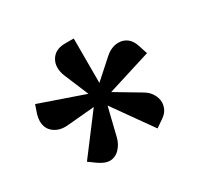

<svg xmlns="http://www.w3.org/2000/svg" viewBox="-104 -1098 699 681"><g transform="rotate(-30 245.0 -758.0)"><path d="M165 -538Q147 -538 122 -555L93 -576L211 -732L99 -722Q65 -719 42.5 -736Q20 -753 20 -784Q20 -789 21 -796Q22 -803 24 -810L36 -845L218 -782L177 -880Q169 -899 169 -916Q169 -942 186 -960Q203 -978 237 -978H271V-796L347 -864Q372 -886 401 -886Q420 -886 435.5 -874.5Q451 -863 459 -837L470 -803L291 -747L390 -688Q409 -677 419 -660Q429 -643 429 -626Q429 -612 422 -598Q415 -584 398 -573L369 -553L256 -712L228 -598Q222 -573 205 -555.5Q188 -538 165 -538Z"/></g></svg>

Font: Calistoga
Style: Regular
Weight: 400
Designer: Yvonne Schuttler, Eben Sorkin
Foundry: www.sorkintype.com
Version: Version 1.010; ttfautohint (v1.8.4.7-5d5b)